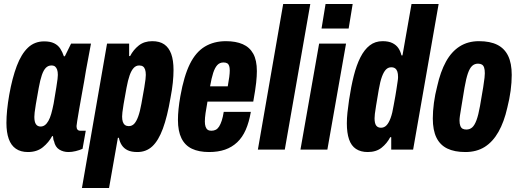

<svg xmlns="http://www.w3.org/2000/svg" viewBox="-20 -745 2582 956"><path d="M119 12Q83 12 59 -4.5Q35 -21 23.5 -53.5Q12 -86 12 -133Q12 -163 15.5 -198Q19 -233 26 -273Q41 -357 63.5 -416.5Q86 -476 119 -507.5Q152 -539 200 -539Q230 -539 249.5 -529.5Q269 -520 280 -503Q291 -486 298 -465H303L334 -528H433L408 -394Q405 -373 399 -340Q393 -307 386.5 -270.5Q380 -234 374 -200Q368 -166 364.5 -143Q361 -120 361 -117Q361 -105 366 -99.5Q371 -94 380 -94H407L391 -4Q375 3 356.5 7.5Q338 12 321 12Q295 12 275 -0.5Q255 -13 249 -42Q246 -47 245.5 -53Q245 -59 244 -66L240 -68Q223 -36 193.5 -12Q164 12 119 12ZM182 -115Q194 -115 203.5 -122Q213 -129 221 -143Q229 -157 235 -178Q241 -199 247 -229Q256 -283 260.5 -310.5Q265 -338 266.5 -351.5Q268 -365 268 -372Q268 -388 264.5 -398Q261 -408 254.5 -413.5Q248 -419 236 -419Q220 -419 208.5 -407.5Q197 -396 188.5 -371.5Q180 -347 173 -308Q163 -254 158.5 -226Q154 -198 152.5 -185Q151 -172 151 -163Q151 -138 159 -126.5Q167 -115 182 -115Z M388 191 513 -528H623V-466H628Q644 -497 671 -518.5Q698 -540 738 -540Q775 -540 798 -524Q821 -508 832.5 -476.5Q844 -445 844 -396Q844 -368 840.5 -333.5Q837 -299 829 -258Q813 -164 791 -104.5Q769 -45 738.5 -16.5Q708 12 664 12Q634 12 615.5 3Q597 -6 586.5 -22Q576 -38 572 -59H567L523 191ZM621 -117Q637 -117 648 -128.5Q659 -140 668 -164.5Q677 -189 684 -228Q694 -282 698.5 -309.5Q703 -337 704.5 -350.5Q706 -364 706 -372Q706 -388 702.5 -398.5Q699 -409 692 -414Q685 -419 673 -419Q657 -419 645.5 -406.5Q634 -394 625.5 -370Q617 -346 610 -308Q600 -255 595.5 -227Q591 -199 589.5 -186Q588 -173 588 -165Q588 -149 591.5 -138.5Q595 -128 602.5 -122.5Q610 -117 621 -117Z M1021 12Q970 12 935.5 -4.5Q901 -21 883.5 -56.5Q866 -92 866 -148Q866 -173 869 -202.5Q872 -232 878 -266Q896 -367 925.5 -426.5Q955 -486 1000 -513Q1045 -540 1105 -540Q1154 -540 1188.5 -525Q1223 -510 1241 -477.5Q1259 -445 1259 -391Q1259 -367 1255.5 -333.5Q1252 -300 1241 -239H1013Q1007 -206 1003.5 -182Q1000 -158 1000 -140Q1000 -125 1003.5 -114.5Q1007 -104 1014 -99Q1021 -94 1032 -94Q1045 -94 1054.5 -99Q1064 -104 1071 -115Q1078 -126 1084 -144Q1090 -162 1094 -188H1229Q1220 -136 1203.5 -98.5Q1187 -61 1161 -36.5Q1135 -12 1100.5 0Q1066 12 1021 12ZM1026 -315H1114Q1119 -342 1121.5 -361.5Q1124 -381 1124 -394Q1124 -408 1121 -417Q1118 -426 1111 -430Q1104 -434 1093 -434Q1074 -434 1062 -421Q1050 -408 1041.5 -382Q1033 -356 1026 -315Z M1264 0 1390 -725H1525L1398 0Z M1581 -603 1601 -725H1736L1716 -603ZM1476 0 1569 -528H1703L1610 0Z M1811 12Q1776 12 1752.5 -3.5Q1729 -19 1718 -51Q1707 -83 1707 -131Q1707 -156 1710 -184.5Q1713 -213 1718 -247Q1728 -314 1741.5 -367.5Q1755 -421 1774.5 -459.5Q1794 -498 1821 -519Q1848 -540 1885 -540Q1915 -540 1934 -530.5Q1953 -521 1963.5 -505.5Q1974 -490 1979 -469H1984L2029 -725H2164L2037 0H1928V-62H1923Q1907 -31 1880 -9.5Q1853 12 1811 12ZM1877 -109Q1893 -109 1904.5 -121Q1916 -133 1925 -157.5Q1934 -182 1940 -220Q1950 -273 1954 -300.5Q1958 -328 1960 -340.5Q1962 -353 1962 -361Q1962 -378 1958.5 -388.5Q1955 -399 1947.5 -404.5Q1940 -410 1928 -410Q1913 -410 1902 -399Q1891 -388 1882 -364Q1873 -340 1866 -299Q1857 -246 1852.5 -218.5Q1848 -191 1846.5 -178Q1845 -165 1845 -156Q1845 -131 1853 -120Q1861 -109 1877 -109Z M2297 12Q2243 12 2207 -5.5Q2171 -23 2153 -60Q2135 -97 2135 -155Q2135 -191 2140.5 -232.5Q2146 -274 2157 -316Q2173 -388 2200.5 -438Q2228 -488 2269 -514Q2310 -540 2365 -540Q2420 -540 2456 -522Q2492 -504 2510 -467Q2528 -430 2528 -372Q2528 -335 2522.5 -293.5Q2517 -252 2506 -209Q2490 -138 2462 -88.5Q2434 -39 2393.5 -13.5Q2353 12 2297 12ZM2302 -100Q2319 -100 2331 -110.5Q2343 -121 2352.5 -146.5Q2362 -172 2370 -217Q2381 -279 2386 -311Q2391 -343 2392.5 -357.5Q2394 -372 2394 -380Q2394 -398 2390.5 -408.5Q2387 -419 2379.5 -423.5Q2372 -428 2360 -428Q2343 -428 2331 -417Q2319 -406 2310 -380.5Q2301 -355 2293 -309Q2283 -247 2277.5 -215Q2272 -183 2270 -168.5Q2268 -154 2268 -145Q2268 -129 2272 -118.5Q2276 -108 2283.5 -104Q2291 -100 2302 -100Z"/></svg>

Font: Archivo ExtraCondensed ExtraBold
Style: Italic
Weight: 800
Width: 2
Italic angle: -10°
Designer: Hector Gatti
Foundry: Omnibus-Type
Version: Version 2.001